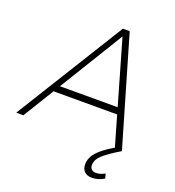

<svg xmlns="http://www.w3.org/2000/svg" viewBox="-203 -824 1061 1163"><g transform="rotate(20 327.0 -242.5)"><path d="M591 161 599 191Q559 214 520 214Q490 214 472.5 197.5Q455 181 455 151Q455 109 487 72.5Q519 36 590 -5L534 -199H124L2 0H-44L389 -699H433L637 0Q560 46 527.5 76.5Q495 107 495 141Q495 159 506 168.5Q517 178 534 178Q560 178 591 161ZM150 -241H522L403 -654Z"/></g></svg>

Font: Gontserrat ExtraLight
Style: Italic
Weight: 275
Italic angle: -11.3°
Designer: Julieta Ulanovsky
Foundry: Julieta Ulanovsky
Version: Version 6.001